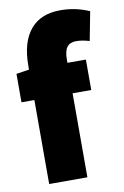

<svg xmlns="http://www.w3.org/2000/svg" viewBox="-85 -800 549 851"><g transform="rotate(-10 189.0 -375.0)"><path d="M66 0V-378H8V-506L66 -515V-532Q66 -638 112.5 -694Q159 -750 248 -750Q282 -750 313.5 -743.5Q345 -737 378 -723L353 -593Q320 -603 293 -603Q266 -603 252.5 -586Q239 -569 239 -530V-515H322V-378H238V0Z"/></g></svg>

Font: Georama SemiCondensed ExtraBold
Style: Regular
Weight: 800
Width: 4
Designer: Jean-Baptiste Levee
Foundry: Production Type
Version: Version 1.000